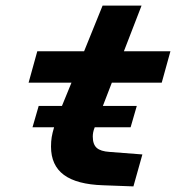

<svg xmlns="http://www.w3.org/2000/svg" viewBox="-20 -660 654 685"><path d="M173 -206H96L118 -282H201L235 -365H82L113 -477H280L346 -640H485L422 -477H588L557 -365H379L347 -282H468L446 -206H318Q314 -196 312.5 -188Q311 -180 311 -173Q311 -145 325 -132.5Q339 -120 371 -118L488 -109L456 5L348 1Q254 -2 208 -36Q162 -70 162 -137Q162 -156 164.5 -171Q167 -186 173 -206Z"/></svg>

Font: Intel One Mono
Style: Bold Italic
Weight: 700
Italic angle: -16°
Monospace: yes
Designer: Fred Shallcrass
Foundry: Frere-Jones Type LLC
Version: Version 1.400;hotconv 1.1.0;makeotfexe 2.6.0;FJTRelease1.4